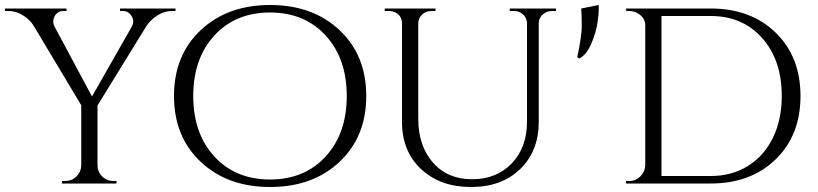

<svg xmlns="http://www.w3.org/2000/svg" viewBox="-30 -734 3271 768"><path d="M672 -690H658Q628 -690 601.5 -673.5Q575 -657 557 -632L360 -312V-73Q360 -47 378.5 -28.5Q397 -10 424 -10H436V0H218V-10H231Q257 -10 275.5 -28Q294 -46 295 -72V-313L104 -632Q89 -656 61.5 -673Q34 -690 4 -690H-10V-700H236V-690H223Q201 -690 189 -670Q183 -659 183 -648.5Q183 -638 188 -628L338 -348L498 -629Q503 -639 503 -649Q503 -659 496 -670Q484 -690 462 -690H450V-700H672Z M773 -613.5Q880 -714 1050.5 -714Q1221 -714 1328 -613.5Q1435 -513 1435 -350Q1435 -187 1328 -86.5Q1221 14 1050.5 14Q880 14 773 -86.5Q666 -187 666 -350Q666 -513 773 -613.5ZM827.5 -108Q912 -16 1050 -16Q1188 -16 1272.5 -108Q1357 -200 1357 -350Q1357 -500 1272.5 -592Q1188 -684 1050 -684Q912 -684 827.5 -592Q743 -500 743 -350Q743 -200 827.5 -108Z M2194 -690H2178Q2157 -690 2141.5 -676.5Q2126 -663 2125 -643V-247Q2125 -130 2051 -58Q1977 14 1854 14Q1731 14 1654.5 -57.5Q1578 -129 1578 -246V-640Q1578 -670 1552 -684Q1540 -690 1525 -690H1509V-700H1712V-690H1696Q1674 -690 1659 -676.5Q1644 -663 1643 -642V-260Q1643 -151 1701.5 -84Q1760 -17 1858 -17Q1956 -17 2017 -80.5Q2078 -144 2078 -247V-642Q2077 -663 2062 -676.5Q2047 -690 2025 -690H2009V-700H2194Z M2279 -505Q2297 -590 2297 -629.5Q2297 -669 2295 -700L2365 -714Q2365 -709 2365 -693Q2365 -677 2359.5 -640.5Q2354 -604 2335.5 -560Q2317 -516 2288 -500Z M2813 0H2474V-10H2487Q2513 -10 2531.5 -28.5Q2550 -47 2551 -73V-633Q2551 -657 2531.5 -673.5Q2512 -690 2487 -690H2475L2474 -700H2813Q2973 -700 3072.5 -603.5Q3172 -507 3172 -350Q3172 -193 3072.5 -96.5Q2973 0 2813 0ZM2616 -670V-30H2813Q2897 -30 2961.5 -70Q3026 -110 3061.5 -182.5Q3097 -255 3097 -350Q3097 -494 3018.5 -582Q2940 -670 2813 -670Z"/></svg>

Font: Cinzel Decorative
Style: Regular
Weight: 400
Designer: Natanael Gama
Version: Version 1.002;PS 001.002;hotconv 1.0.56;makeotf.lib2.0.21325